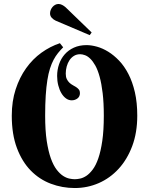

<svg xmlns="http://www.w3.org/2000/svg" viewBox="-20 -950 759 978"><path d="M314.9 -575.2Q314.9 -558.1 320.3 -547.1Q325.7 -536.1 333.7 -528.6Q341.8 -521 351.1 -516.1Q360.4 -511.2 368.4 -505.9Q376.5 -500.5 381.8 -493.7Q387.2 -486.8 387.2 -476.1Q387.2 -458 374.5 -448.5Q361.8 -439 345.2 -439Q329.6 -439 316.2 -448.7Q302.7 -458.5 292.7 -475.3Q282.7 -492.2 276.9 -514.9Q271 -537.6 271 -563Q271 -594.2 280.8 -622.8Q290.5 -651.4 309.6 -673.1Q328.6 -694.8 356.7 -707.5Q384.8 -720.2 420.9 -720.2Q445.3 -720.2 474.1 -712.2Q502.9 -704.1 531.5 -686.5Q560.1 -668.9 586.7 -641.1Q613.3 -613.3 634 -573.2Q654.8 -533.2 667 -480.5Q679.2 -427.7 679.2 -360.8Q679.2 -274.4 653.6 -206.1Q627.9 -137.7 584.2 -90.1Q540.5 -42.5 482.9 -17.3Q425.3 7.8 360.8 7.8Q296.9 7.8 238.8 -14.2Q180.7 -36.1 136.5 -81.3Q92.3 -126.5 66.2 -196Q40 -265.6 40 -360.8Q40 -434.6 59.8 -495.1Q79.6 -555.7 113 -602.5Q146.5 -649.4 190.9 -681.4Q235.4 -713.4 285.2 -730L301.8 -709Q287.6 -694.8 275.4 -679.7Q263.2 -664.6 252.9 -645.3Q242.7 -626 234.6 -600.8Q226.6 -575.7 221.2 -541.7Q215.8 -507.8 212.9 -463.4Q210 -418.9 210 -360.8Q210 -285.6 218 -232.4Q226.1 -179.2 239 -143.3Q252 -107.4 268.3 -86.2Q284.7 -64.9 301.3 -54.2Q317.9 -43.5 333.5 -40.3Q349.1 -37.1 360.8 -37.1Q372.6 -37.1 387.9 -40.3Q403.3 -43.5 419.7 -54.2Q436 -64.9 452.1 -86.2Q468.3 -107.4 480.7 -143.3Q493.2 -179.2 501 -232.4Q508.8 -285.6 508.8 -360.8Q508.8 -426.8 502.9 -475.6Q497.1 -524.4 487.5 -559.1Q478 -593.8 465.6 -616Q453.1 -638.2 439.7 -651.1Q426.3 -664.1 412.8 -668.9Q399.4 -673.8 388.2 -673.8Q370.6 -673.8 356.9 -665.5Q343.3 -657.2 334 -643.3Q324.7 -629.4 319.8 -611.6Q314.9 -593.8 314.9 -575.2ZM437 -771 263.7 -844.7Q252 -850.1 243.4 -859.6Q234.9 -869.1 234.9 -881.8Q234.9 -890.6 238.3 -899.2Q241.7 -907.7 247.6 -914.6Q253.4 -921.4 261.2 -925.5Q269 -929.7 277.8 -929.7Q287.1 -929.7 296.4 -925Q305.7 -920.4 314 -913.1L446.8 -784.7Z"/></svg>

Font: Berkshire Swash
Style: Regular
Weight: 700
Designer: Astigmatic (AOETI)
Foundry: Astigmatic (AOETI)
Version: Version 1.000